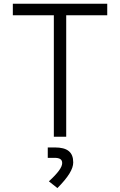

<svg xmlns="http://www.w3.org/2000/svg" viewBox="-20 -713 626 1001"><path d="M260.7 0H325.2V-633.3H539.1V-693.4H46.9V-633.3H260.7ZM279.3 267.6C335.9 210.4 361.8 168.5 361.8 133.8C361.8 80.1 331.5 55.7 265.6 55.7H229V109.9H264.2C291.5 109.9 304.2 118.2 304.2 137.2C304.2 158.7 282.7 188.5 234.9 232.4Z"/></svg>

Font: Cascadia Code Light
Style: Regular
Weight: 300
Monospace: yes
Designer: Aaron Bell
Foundry: Saja Typeworks
Version: Version 2404.023